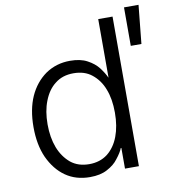

<svg xmlns="http://www.w3.org/2000/svg" viewBox="-86 -837 824 924"><g transform="rotate(-10 326.5 -375.0)"><path d="M161 -22Q111 -57 81 -122Q53 -185 53 -271Q53 -357 81 -420Q109 -482 161 -519Q214 -555 281 -555Q332 -555 365 -537Q399 -519 419 -493Q440 -465 449 -444H450V-729H520V2H452V-99H449Q442 -79 418 -49Q400 -24 364 -5Q331 13 280 13Q211 13 161 -22ZM376 -77Q413 -106 432 -156Q451 -206 451 -272Q451 -339 432 -387Q414 -435 376 -465Q341 -493 287 -493Q233 -493 197 -464Q161 -437 141 -385Q122 -337 122 -272Q122 -208 141 -158Q160 -109 197 -78Q233 -49 287 -49Q339 -49 376 -77ZM653 -763 634 -575H582V-763Z"/></g></svg>

Font: Sinter Normal
Style: Regular
Weight: 350
Foundry: Adobe & rsms
Version: Version 1.000